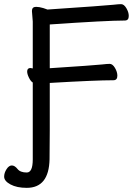

<svg xmlns="http://www.w3.org/2000/svg" viewBox="-58 -738 660 926"><path d="M71 168Q23 168 -7.5 151.5Q-38 135 -38 114Q-38 96 -26.5 78Q-15 60 -1 60Q13 60 26.5 77Q40 94 71 94Q100 94 100 31V-340Q90 -346 81.5 -363.5Q73 -381 73 -393Q73 -410 89 -410L100 -408V-634L96 -685Q96 -705 116 -705Q131 -705 151 -699L171 -692Q453 -711 488 -715Q514 -718 526 -718Q540 -718 551.5 -698.5Q563 -679 563 -661Q563 -639 544 -639Q456 -639 182 -620V-409Q397 -423 433 -427Q459 -430 471 -430Q485 -430 496.5 -410.5Q508 -391 508 -373Q508 -351 489 -351Q404 -351 182 -338V-107Q181 -39 181 30Q178 168 71 168Z"/></svg>

Font: LXGW WenKai Medium
Style: Regular
Weight: 500
Designer: LXGW / Fontworks Inc.
Foundry: LXGW / Fontworks Inc.
Version: Version 1.501; October 10, 2024